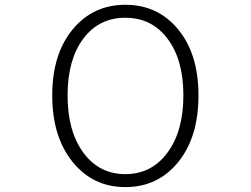

<svg xmlns="http://www.w3.org/2000/svg" viewBox="-20 -762 1040 795"><path d="M499 12.7Q365.2 12.7 280.8 -91.3Q196.3 -195.3 196.3 -367.2Q196.3 -538.1 280.8 -640.1Q365.2 -742.2 499 -742.2Q633.8 -742.2 717.8 -640.1Q801.8 -538.1 801.8 -367.2Q801.8 -194.3 717.8 -90.8Q633.8 12.7 499 12.7ZM499 -41Q607.4 -41 673.3 -129.9Q739.3 -218.8 739.3 -367.2Q739.3 -514.6 673.8 -601.6Q608.4 -688.5 499 -688.5Q389.6 -688.5 324.7 -601.6Q259.8 -514.6 259.8 -367.2Q259.8 -218.8 325.2 -129.9Q390.6 -41 499 -41Z"/></svg>

Font: Gen Jyuu Gothic L Monospace Light
Style: Regular
Weight: 300
Designer: [Source Han Sans]
Ryoko NISHIZUKA  (kana & ideographs); Paul D. Hunt (Latin, Greek & Cyrillic); Wenlong ZHANG  (bopomofo
Version: Version 1.002.20150607